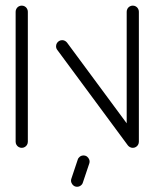

<svg xmlns="http://www.w3.org/2000/svg" viewBox="-20 -539 563 700"><path d="M59.3 0Q53.3 0 48.1 -3Q43 -5.9 40 -11.1Q37 -16.3 37 -22.2V-496.3Q37 -502.2 40 -507.4Q43 -512.6 48.1 -515.6Q53.3 -518.5 59.3 -518.5Q65.2 -518.5 70.4 -515.6Q75.6 -512.6 78.5 -507.4Q81.5 -502.2 81.5 -496.3V-22.2Q81.5 -16.3 78.5 -11.1Q75.6 -5.9 70.4 -3Q65.2 0 59.3 0ZM184.4 -370.4Q184.4 -376.3 187.4 -381.5Q190.4 -386.7 195.6 -389.6Q200.7 -392.6 206.7 -392.6Q211.9 -392.6 216.5 -390.2Q221.1 -387.8 224.4 -383.7L482.6 -34.4L447 -7.8L188.9 -357Q184.4 -362.6 184.4 -370.4ZM464.1 0Q458.1 0 453 -3Q447.8 -5.9 444.8 -11.1Q441.9 -16.3 441.9 -22.2V-496.3Q441.9 -502.2 444.8 -507.4Q447.8 -512.6 453 -515.6Q458.1 -518.5 464.1 -518.5Q470 -518.5 475.2 -515.6Q480.4 -512.6 483.3 -507.4Q486.3 -502.2 486.3 -496.3V-22.2Q486.3 -16.3 483.3 -11.1Q480.4 -5.9 475.2 -3Q470 0 464.1 0ZM240 113 263.3 43.3Q265.2 36.7 271.1 32.2Q277 27.8 284.4 27.8Q291.9 27.8 297.4 32Q303 36.3 305.4 43Q307.8 49.6 305.6 56.7L282.2 126.3Q280.4 133 274.4 137.4Q268.5 141.9 261.1 141.9Q253.7 141.9 248.1 137.6Q242.6 133.3 240.2 126.7Q237.8 120 240 113Z"/></svg>

Font: 26F Galaxy Sans
Style: Regular
Weight: 400
Designer: C₂₉H₂₅N₃O₅
Version: Version 1.100;FEAKit 1.0